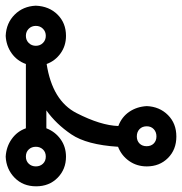

<svg xmlns="http://www.w3.org/2000/svg" viewBox="-20 -693 640 675"><path d="M106 -673Q153 -671 182.5 -641.5Q212 -612 212 -567Q212 -532 193 -505.5Q174 -479 144 -468Q164 -339 249 -295.5Q334 -252 396 -250Q408 -282 434.5 -300Q461 -318 496 -320Q541 -318 570.5 -288.5Q600 -259 600 -213Q600 -167 570.5 -137.5Q541 -108 496 -108Q461 -108 434 -127Q407 -146 395 -177Q285 -184 231 -220.5Q177 -257 143 -305V-242Q174 -230 193 -203.5Q212 -177 212 -142Q212 -98 182.5 -68Q153 -38 107 -38Q61 -38 31.5 -68Q2 -98 0 -142Q2 -177 21 -204Q40 -231 71 -242V-468Q40 -479 21 -505.5Q2 -532 0 -567Q2 -612 31.5 -641.5Q61 -671 106 -673ZM106 -602Q91 -602 81 -592Q71 -582 71 -567Q71 -552 81 -542Q91 -532 106 -532Q121 -532 131 -542Q141 -552 141 -567Q141 -582 131 -592Q121 -602 106 -602ZM106 -177Q91 -177 81 -167.5Q71 -158 71 -142.5Q71 -127 81 -117.5Q91 -108 106 -108Q121 -108 131 -117.5Q141 -127 141 -142.5Q141 -158 131 -167.5Q121 -177 106 -177ZM496 -249Q480 -249 470.5 -239Q461 -229 461 -213.5Q461 -198 470.5 -188.5Q480 -179 495.5 -179Q511 -179 520.5 -188.5Q530 -198 530 -213.5Q530 -229 520.5 -239Q511 -249 496 -249Z"/></svg>

Font: SauceCodePro Nerd Font Mono
Style: Regular
Weight: 500
Monospace: yes
Designer: Paul D. Hunt, Teo Tuominen
Foundry: Adobe Systems Incorporated
Version: Version 2.030;PS 1.000;hotconv 16.6.51;makeotf.lib2.5.65220;